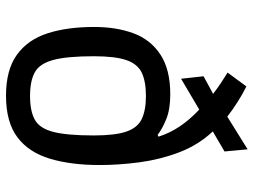

<svg xmlns="http://www.w3.org/2000/svg" viewBox="-120 -690 824 623"><g transform="rotate(90 291.5 -379.0)"><path d="M291 13Q207 13 158 -22.5Q109 -58 88.5 -122Q68 -186 68 -273Q68 -345 88.5 -400.5Q109 -456 157.5 -488Q206 -520 287 -520Q335 -520 367 -507Q399 -494 418 -479L424 -482Q412 -519 390.5 -551Q369 -583 336 -614L236 -555L228 -628L285 -659Q267 -673 249.5 -684.5Q232 -696 216 -706L261 -767Q287 -754 312 -738Q337 -722 359 -705L465 -771L472 -696L407 -658Q451 -611 474.5 -549.5Q498 -488 507 -421Q516 -354 516 -291Q516 -198 495.5 -129.5Q475 -61 426 -24Q377 13 291 13ZM292 -65Q341 -65 369 -80.5Q397 -96 408.5 -140.5Q420 -185 420 -272Q420 -341 407.5 -377.5Q395 -414 366.5 -427.5Q338 -441 292 -441Q245 -441 216.5 -427.5Q188 -414 175.5 -377.5Q163 -341 163 -272Q163 -185 175 -140.5Q187 -96 215 -80.5Q243 -65 292 -65Z"/></g></svg>

Font: Ruda Medium
Style: Regular
Weight: 500
Version: Version 2.001